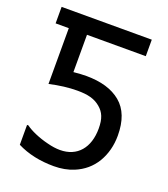

<svg xmlns="http://www.w3.org/2000/svg" viewBox="-136 -824 818 935"><g transform="rotate(20 273.0 -356.0)"><path d="M493.7 -231.4C493.7 -307.1 472.2 -363.3 429.2 -398.9C386.2 -434.6 326.7 -452.1 250.5 -452.1C231.4 -452.1 209.5 -450.7 184.6 -448.2V-641.6H489.3V-727.1H22V-641.6H90.3V-352.5C142.6 -364.3 190.4 -370.1 233.9 -370.1C288.6 -370.1 323.7 -361.3 353.5 -336.4C382.3 -312.5 394.5 -282.7 394.5 -231.9C394.5 -132.3 341.8 -69.3 252.4 -69.3C232.4 -69.3 210.4 -72.3 186.5 -78.6C137.7 -90.3 91.3 -111.3 67.4 -129.4H60.5V-26.4C115.7 1.5 179.2 15.1 251 15.1C288.6 15.1 322.8 8.8 353.5 -3.9C398.4 -22.5 433.1 -51.8 457.5 -92.3C481.4 -132.8 493.7 -179.2 493.7 -231.4Z"/></g></svg>

Font: SG Kara SemiBold
Style: Regular
Weight: 400
Designer: Damoon Khanjanzadeh
Version: Version 1.000